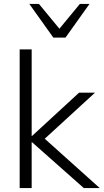

<svg xmlns="http://www.w3.org/2000/svg" viewBox="-20 -956 527 976"><path d="M80 0V-705H141V-265H143L382 -485H463L186 -231V-270L487 0H406L143 -233H141V0ZM251 -765 129 -936H178L282 -810L386 -936H435L313 -765Z"/></svg>

Font: Nunito Sans 12pt ExtraLight Light
Style: Regular
Weight: 300
Version: Version 3.101;gftools[0.9.27]